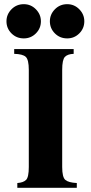

<svg xmlns="http://www.w3.org/2000/svg" viewBox="-20 -900 436 920"><path d="M63 0V-23Q92 -25 105 -38Q118 -51 118 -100V-565Q118 -614 103.5 -627.5Q89 -641 48 -642V-665H333V-642Q304 -641 291 -627.5Q278 -614 278 -565V-100Q278 -51 293 -38Q308 -25 348 -23V0ZM94 -716Q59 -716 35 -740Q11 -764 11 -798Q11 -831 35 -855.5Q59 -880 94 -880Q128 -880 152 -855.5Q176 -831 176 -798Q176 -764 152 -740Q128 -716 94 -716ZM302 -716Q267 -716 243 -740Q219 -764 219 -798Q219 -831 243 -855.5Q267 -880 302 -880Q336 -880 360 -855.5Q384 -831 384 -798Q384 -764 360 -740Q336 -716 302 -716Z"/></svg>

Font: Bona Nova
Style: Bold
Weight: 700
Designer: Mateusz Machalski
Foundry: Capitalics
Version: Version 4.001; ttfautohint (v1.8.3)